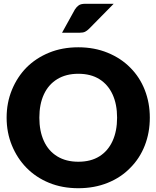

<svg xmlns="http://www.w3.org/2000/svg" viewBox="-20 -987 827 1015"><path d="M394 8Q309 8 239.5 -20.5Q170 -49 120 -100Q71 -150 43 -218Q15 -286 15 -365Q15 -444 43 -512Q71 -580 120 -630Q170 -680 239.5 -708.5Q309 -737 394 -737Q479 -737 549.5 -708Q620 -679 669 -629Q719 -579 745.5 -511Q772 -443 772 -365Q772 -286 745.5 -218Q719 -150 669 -100Q620 -49 549.5 -20.5Q479 8 394 8ZM394 -132Q460 -132 505.5 -160.5Q551 -189 575 -241.5Q599 -294 599 -365Q599 -436 575 -488Q551 -540 505.5 -568.5Q460 -597 394 -597Q329 -597 282.5 -568.5Q236 -540 212 -488Q188 -436 188 -365Q188 -294 212 -241.5Q236 -189 282.5 -160.5Q329 -132 394 -132ZM308 -814 376 -937Q385 -951 396.5 -959Q408 -967 431 -967H581L451 -835Q440 -824 429.5 -819Q419 -814 401 -814Z"/></svg>

Font: Aleo Black
Style: Regular
Weight: 900
Designer: Alessio Laiso
Foundry: Alessio Laiso
Version: Version 2.001;gftools[0.9.29]